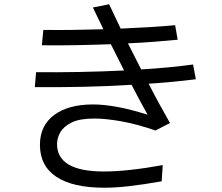

<svg xmlns="http://www.w3.org/2000/svg" viewBox="-20 -827 1040 899"><path d="M143 -419 149 -489Q246 -488 352.5 -490Q459 -492 561 -497Q529 -559 499 -620Q417 -617 335 -615.5Q253 -614 176 -615L183 -687Q248 -686 320 -687Q392 -688 464 -690Q439 -741 415 -792L491 -807Q514 -757 545 -693Q616 -696 681 -700Q746 -704 800 -709L812 -641Q762 -636 702.5 -631.5Q643 -627 579 -624Q610 -563 641 -502Q710 -506 771.5 -512Q833 -518 884 -525L897 -456Q850 -450 794 -444.5Q738 -439 676 -435Q703 -382 729 -335Q755 -288 776 -251L708 -216Q617 -247 545 -259.5Q473 -272 422 -272Q353 -272 315.5 -253.5Q278 -235 262.5 -207.5Q247 -180 247 -153Q247 -24 467 -24Q520 -24 590 -31.5Q660 -39 742 -54L737 22Q651 37 586.5 44.5Q522 52 469 52Q321 52 244 1Q167 -50 167 -149Q167 -239 233.5 -288.5Q300 -338 416 -338Q465 -338 528.5 -326.5Q592 -315 671 -290Q633 -358 596 -430Q486 -423 368.5 -420.5Q251 -418 143 -419Z"/></svg>

Font: Murecho
Style: Regular
Weight: 400
Designer: Neil Summerour
Foundry: Positype
Version: Version 1.010; ttfautohint (v1.8.3)